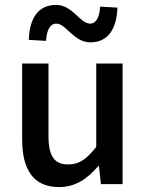

<svg xmlns="http://www.w3.org/2000/svg" viewBox="-20 -748 593 780"><path d="M209 -652C249 -652 279 -576 347 -576C419 -576 454 -630 457 -717L387 -721C384 -678 371 -652 346 -652C305 -652 275 -728 208 -728C135 -728 100 -674 97 -586L167 -582C170 -626 183 -652 209 -652ZM70 -182C70 -58 116 12 220 12C287 12 335 -22 379 -73H382L390 0H478V-490H371V-151C331 -101 302 -80 257 -80C201 -80 177 -113 177 -196V-490H70Z"/></svg>

Font: Cambridge Sans Medium
Style: Regular
Weight: 500
Version: Version 2.020;PS 002.020;hotconv 1.0.88;makeotf.lib2.5.64775